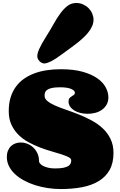

<svg xmlns="http://www.w3.org/2000/svg" viewBox="-20 -1255 807 1287"><path d="M481.9 -633.8Q481.9 -647.5 457.3 -658.7Q432.6 -669.9 381.8 -669.9Q346.7 -669.9 326.2 -665Q305.7 -660.2 295.2 -652.1Q284.7 -644 281.7 -634Q278.8 -624 278.8 -613.8Q278.8 -592.8 298.6 -576.9Q318.4 -561 350.8 -546.9Q383.3 -532.7 424.8 -518.6Q466.3 -504.4 509.8 -487.1Q553.2 -469.7 594.7 -447.3Q636.2 -424.8 668.7 -394.5Q701.2 -364.3 720.9 -323.7Q740.7 -283.2 740.7 -230Q740.7 -161.6 714.4 -115.2Q688 -68.8 640.9 -40.5Q593.8 -12.2 529.1 0Q464.4 12.2 387.7 12.2Q342.8 12.2 298.3 5.4Q253.9 -1.5 213.9 -14.4Q173.8 -27.3 139.4 -46.1Q105 -64.9 79.8 -88.6Q54.7 -112.3 40.3 -140.9Q25.9 -169.4 25.9 -202.1Q25.9 -227.1 33.7 -245.6Q41.5 -264.2 54.4 -276.1Q67.4 -288.1 84 -293.9Q100.6 -299.8 118.7 -299.8Q140.6 -299.8 162.6 -291.5Q184.6 -283.2 202.1 -267.1Q219.7 -251 230.7 -227.5Q241.7 -204.1 241.7 -173.8Q241.7 -166.5 248.8 -158.2Q255.9 -149.9 269.3 -142.8Q282.7 -135.7 302.7 -130.9Q322.8 -126 348.6 -126Q384.8 -126 406.2 -130.6Q427.7 -135.3 439.2 -143.1Q450.7 -150.9 454.1 -160.6Q457.5 -170.4 457.5 -180.2Q457.5 -192.4 439.5 -201.7Q421.4 -210.9 392.1 -220.5Q362.8 -230 325 -240.7Q287.1 -251.5 248 -266.4Q209 -281.2 171.1 -301.8Q133.3 -322.3 104 -351.3Q74.7 -380.4 56.6 -419.2Q38.6 -458 38.6 -509.8Q38.6 -561 51 -601.6Q63.5 -642.1 86.2 -673.3Q108.9 -704.6 140.6 -726.8Q172.4 -749 211.2 -763.4Q250 -777.8 294.7 -784.4Q339.4 -791 387.7 -791Q474.1 -791 534.9 -773.7Q595.7 -756.3 633.8 -729Q671.9 -701.7 689.2 -668.2Q706.5 -634.8 706.5 -603Q706.5 -574.2 694.3 -553.2Q682.1 -532.2 662.6 -518.6Q643.1 -504.9 618.2 -498.5Q593.3 -492.2 567.9 -492.2Q543.5 -492.2 520.3 -497.6Q497.1 -502.9 479.2 -513.7Q461.4 -524.4 450.4 -539.8Q439.5 -555.2 439.5 -575.2Q439.5 -589.8 446 -597.2Q452.6 -604.5 460.7 -609.4Q468.8 -614.3 475.3 -619.1Q481.9 -624 481.9 -633.8ZM230 -877Q230 -887.2 232.9 -899.2Q235.8 -911.1 243.2 -927.5Q250.5 -943.8 262.7 -965.8Q274.9 -987.8 293.9 -1017.6Q317.4 -1054.7 338.9 -1093.3Q360.4 -1131.8 383.1 -1163.3Q405.8 -1194.8 431.6 -1214.8Q457.5 -1234.9 490.7 -1234.9Q517.1 -1234.9 538.3 -1224.9Q559.6 -1214.8 575 -1199Q590.3 -1183.1 598.6 -1163.1Q606.9 -1143.1 606.9 -1123Q606.9 -1100.6 597.4 -1079.3Q587.9 -1058.1 571.8 -1037.8Q555.7 -1017.6 534.9 -998.8Q514.2 -980 491.7 -962.4Q469.2 -944.8 447 -929Q424.8 -913.1 405.8 -898.9Q356.4 -861.8 325.2 -845.7Q293.9 -829.6 276.9 -829.6Q268.1 -829.6 259.5 -834Q251 -838.4 244.4 -845.5Q237.8 -852.5 233.9 -860.8Q230 -869.1 230 -877Z"/></svg>

Font: Corben
Style: Bold
Weight: 700
Designer: vernon adams
Foundry: vernon adams
Version: Version 1.101; ttfautohint (v1.6)